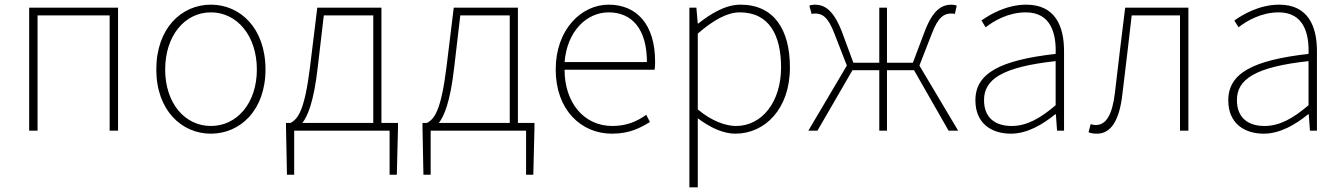

<svg xmlns="http://www.w3.org/2000/svg" viewBox="-20 -560 5755 823"><path d="M105 0H141V-494H450V0H486V-527H105Z M884 13C1010 13 1118 -88 1118 -262C1118 -439 1010 -540 884 -540C758 -540 650 -439 650 -262C650 -88 758 13 884 13ZM884 -20C772 -20 688 -118 688 -262C688 -407 772 -507 884 -507C996 -507 1081 -407 1081 -262C1081 -118 996 -20 884 -20Z M1342 -272 1368 -494H1580V-33H1276C1298 -61 1325 -121 1342 -272ZM1241 0H1650V189H1681L1686 -13V-33H1615V-527H1340L1309 -274C1286 -88 1258 -50 1225 -33H1206V-13L1210 189H1241Z M1927 -272 1953 -494H2165V-33H1861C1883 -61 1910 -121 1927 -272ZM1826 0H2235V189H2266L2271 -13V-33H2200V-527H1925L1894 -274C1871 -88 1843 -50 1810 -33H1791V-13L1795 189H1826Z M2603 13C2681 13 2726 -13 2766 -37L2750 -68C2710 -39 2665 -20 2605 -20C2481 -20 2400 -122 2400 -261H2786C2788 -275 2788 -286 2788 -297C2788 -453 2711 -540 2589 -540C2472 -540 2362 -434 2362 -262C2362 -90 2470 13 2603 13ZM2400 -294C2411 -427 2495 -507 2589 -507C2688 -507 2753 -437 2753 -294Z M2935 243H2971V-53C3027 -11 3082 13 3132 13C3258 13 3366 -92 3366 -271C3366 -434 3297 -540 3154 -540C3088 -540 3025 -500 2973 -459H2971L2965 -527H2935ZM3135 -20C3093 -20 3033 -39 2971 -91V-416C3038 -474 3097 -507 3151 -507C3280 -507 3328 -405 3328 -271C3328 -124 3247 -20 3135 -20Z M3445 0H3484L3634 -259H3749V0H3782V-259H3898L4046 0H4087L3921 -279L3974 -415C4002 -490 4029 -502 4057 -502C4065 -502 4066 -502 4073 -500L4081 -536C4077 -538 4067 -540 4059 -540C4017 -540 3979 -518 3944 -426L3893 -291H3782V-527H3749V-291H3638L3588 -426C3552 -518 3514 -540 3472 -540C3464 -540 3454 -538 3449 -536L3459 -500C3466 -502 3467 -502 3474 -502C3503 -502 3529 -490 3557 -415L3610 -279Z M4313 13C4383 13 4449 -26 4503 -70H4506L4511 0H4541V-341C4541 -448 4503 -540 4379 -540C4293 -540 4220 -496 4187 -472L4205 -443C4239 -470 4302 -507 4377 -507C4486 -507 4508 -414 4505 -329C4268 -302 4161 -247 4161 -130C4161 -30 4231 13 4313 13ZM4316 -20C4252 -20 4198 -50 4198 -131C4198 -220 4276 -273 4505 -298V-109C4436 -50 4379 -20 4316 -20Z M4682 13C4740 13 4778 -40 4791 -156C4805 -270 4818 -381 4831 -494H5038V0H5074V-527H4803C4788 -405 4773 -284 4759 -162C4748 -68 4721 -24 4677 -24C4668 -24 4662 -26 4655 -28L4646 7C4657 11 4666 13 4682 13Z M5397 13C5467 13 5533 -26 5587 -70H5590L5595 0H5625V-341C5625 -448 5587 -540 5463 -540C5377 -540 5304 -496 5271 -472L5289 -443C5323 -470 5386 -507 5461 -507C5570 -507 5592 -414 5589 -329C5352 -302 5245 -247 5245 -130C5245 -30 5315 13 5397 13ZM5400 -20C5336 -20 5282 -50 5282 -131C5282 -220 5360 -273 5589 -298V-109C5520 -50 5463 -20 5400 -20Z"/></svg>

Font: Source Han Sans JP ExtraLight
Style: Regular
Weight: 250
Designer: Ryoko NISHIZUKA 西塚涼子 (kana, bopomofo & ideographs); Paul D. Hunt (Latin, Greek & Cyrillic); Sandoll Communications 산돌커뮤니
Foundry: Adobe
Version: Version 2.001;hotconv 1.0.107;makeotfexe 2.5.65593